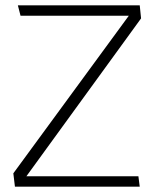

<svg xmlns="http://www.w3.org/2000/svg" viewBox="-20 -700 579 720"><path d="M499 -39H79L509 -631L504 -680H47L57 -641H463L30 -50L36 0H504Z"/></svg>

Font: Catamaran Thin
Style: Regular
Weight: 100
Designer: Pria Ravichandran
Version: Version 2.000